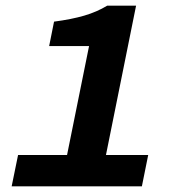

<svg xmlns="http://www.w3.org/2000/svg" viewBox="-20 -655 640 675"><path d="M21 0 43.5 -110H215.7L293.1 -493H152.8L170 -578.9Q232.3 -587.2 276.3 -600.1Q320.4 -613 356.9 -635.1H458.4L352.5 -110H501L478.8 0Z"/></svg>

Font: SourceCodeVF
Style: Italic
Weight: 200
Italic angle: -11°
Monospace: yes
Designer: Paul D. Hunt, Teo Tuominen
Foundry: Adobe
Version: Version 1.026;hotconv 1.1.0;makeotfexe 2.6.0